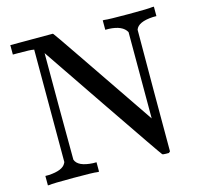

<svg xmlns="http://www.w3.org/2000/svg" viewBox="-100 -793 950 903"><g transform="rotate(-15 375.0 -341.5)"><path d="M265 0Q252 -3 150 -3Q46 -3 33 0H25V-46H42Q110 -50 125 -80L128 -86V-634H124Q114 -637 52 -637H25V-683H232L235 -680Q237 -679 322.5 -553.5Q408 -428 493 -303L578 -178V-598Q559 -634 492 -637H475V-683H483Q501 -680 600 -680Q702 -680 715 -683H724V-637H707Q634 -633 622 -598L621 -302V-6L614 0H600Q585 0 582 -3Q576 -9 376 -303Q176 -597 171 -605V-345L172 -86Q184 -50 257 -46H274V0Z"/></g></svg>

Font: MathJax_Main
Style: Regular
Weight: 400
Version: Version 1.1